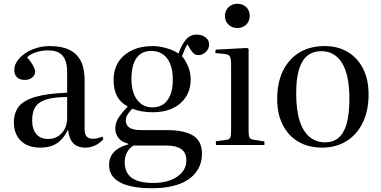

<svg xmlns="http://www.w3.org/2000/svg" viewBox="-20 -771 2027 1021"><path d="M194 14Q128 14 91 -22Q54 -58 54 -121Q54 -172 80.5 -205Q107 -238 169 -256Q231 -274 337 -278V-388Q337 -429 326 -454Q315 -479 293 -491Q271 -503 235 -503Q202 -503 171 -493Q140 -483 124 -466Q140 -448 149 -433.5Q158 -419 162.5 -408.5Q167 -398 167 -390Q167 -373 152 -359.5Q137 -346 112 -346Q85 -346 70.5 -360Q56 -374 56 -399Q56 -431 82.5 -460.5Q109 -490 152 -508Q195 -526 244 -526Q307 -526 348 -506.5Q389 -487 409.5 -447Q430 -407 430 -346V-82Q430 -55 442 -44Q454 -33 474 -33Q486 -33 498.5 -36Q511 -39 524 -45L530 -31Q508 -7 483.5 3.5Q459 14 436 14Q391 14 369 -10Q347 -34 342 -82Q325 -47 303 -25.5Q281 -4 254.5 5Q228 14 194 14ZM235 -32Q265 -32 288 -46Q311 -60 324 -85.5Q337 -111 337 -143V-255Q270 -255 229 -243Q188 -231 169.5 -204.5Q151 -178 151 -132Q151 -84 173 -58Q195 -32 235 -32Z M789 230Q732 230 689 222Q646 214 617.5 198.5Q589 183 574.5 160Q560 137 560 106Q560 81 570.5 59.5Q581 38 604 22Q627 6 662 -3V-7Q628 -15 610.5 -37Q593 -59 593 -87Q593 -114 606.5 -138.5Q620 -163 658 -203V-206Q621 -225 602.5 -259.5Q584 -294 584 -345Q584 -401 609.5 -441Q635 -481 682 -503.5Q729 -526 791 -526Q816 -526 840.5 -521Q865 -516 888 -507.5Q911 -499 929 -486Q945 -532 968 -559.5Q991 -587 1025 -587Q1045 -587 1060 -580Q1075 -573 1083.5 -561.5Q1092 -550 1092 -534Q1092 -512 1075 -495Q1058 -478 1035 -478Q1022 -478 1012.5 -485Q1003 -492 995 -505L977 -535Q968 -521 961.5 -506.5Q955 -492 948 -472Q967 -450 980.5 -417.5Q994 -385 994 -350Q994 -296 969 -256.5Q944 -217 899 -195.5Q854 -174 792 -174Q758 -174 730.5 -179.5Q703 -185 683 -193Q664 -172 656.5 -158.5Q649 -145 649 -131Q649 -114 658 -102Q667 -90 685.5 -84.5Q704 -79 733 -79H869Q961 -79 1007.5 -49.5Q1054 -20 1054 46Q1054 81 1042.5 109.5Q1031 138 1009 160.5Q987 183 955 198.5Q923 214 881 222Q839 230 789 230ZM797 202Q847 202 886.5 187Q926 172 948.5 145Q971 118 971 83Q971 41 944 22Q917 3 866 3H689Q666 18 654.5 41.5Q643 65 643 91Q643 148 681 175Q719 202 797 202ZM790 -200Q843 -200 871 -239Q899 -278 899 -347Q899 -420 869 -460Q839 -500 784 -500Q732 -500 705.5 -462Q679 -424 679 -350Q679 -281 709 -240.5Q739 -200 790 -200Z M1128 0V-20L1182 -27Q1200 -29 1204.5 -39.5Q1209 -50 1209 -76V-422Q1209 -457 1203 -469.5Q1197 -482 1175 -484L1125 -489L1127 -507L1294 -516L1302 -511V-72Q1302 -49 1307 -39.5Q1312 -30 1329 -28L1386 -19V0ZM1242 -622Q1214 -622 1195 -640Q1176 -658 1176 -686Q1176 -714 1195 -732.5Q1214 -751 1242 -751Q1271 -751 1289.5 -733Q1308 -715 1308 -687Q1308 -659 1289.5 -640.5Q1271 -622 1242 -622Z M1693 14Q1620 14 1566.5 -17.5Q1513 -49 1483.5 -107Q1454 -165 1454 -244Q1454 -332 1485 -395Q1516 -458 1572.5 -492Q1629 -526 1707 -526Q1777 -526 1829.5 -494.5Q1882 -463 1911 -405.5Q1940 -348 1940 -269Q1940 -183 1909.5 -119.5Q1879 -56 1823 -21Q1767 14 1693 14ZM1709 -14Q1751 -14 1779.5 -37.5Q1808 -61 1823 -112Q1838 -163 1838 -245Q1838 -310 1828 -357.5Q1818 -405 1798.5 -436.5Q1779 -468 1751 -483.5Q1723 -499 1688 -499Q1646 -499 1616 -476Q1586 -453 1570.5 -403.5Q1555 -354 1555 -274Q1555 -185 1574 -127Q1593 -69 1628 -41.5Q1663 -14 1709 -14Z"/></svg>

Font: Literata 60pt
Style: Regular
Weight: 400
Designer: Latin by Veronika Burian and Jose Scaglione. Greek by Irene Vlachou. Cyrillic by Vera Evstafieva.
Foundry: TypeTogether
Version: Version 3.002